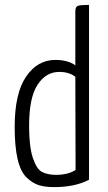

<svg xmlns="http://www.w3.org/2000/svg" viewBox="-20 -755 440 785"><path d="M288 -708Q288 -727 298 -731Q308 -735 344 -735V-20Q286 10 202 10Q164 10 138.5 2Q113 -6 88.5 -29.5Q64 -53 52 -104.5Q40 -156 40 -236Q40 -373 86.5 -441.5Q133 -510 206 -510Q257 -510 288 -488ZM207 -40Q258 -40 289 -60L288 -441Q263 -461 222 -461Q168 -461 133.5 -408.5Q99 -356 99 -241Q99 -156 114 -110.5Q129 -65 150 -53Q171 -41 207 -40Z"/></svg>

Font: Yanone Kaffeesatz Light
Style: Regular
Weight: 300
Designer: Yanone (Cyrillic: Daniel Pouzeot)
Foundry: Yanone
Version: Version 1.003;PS 001.003;hotconv 1.0.88;makeotf.lib2.5.64775